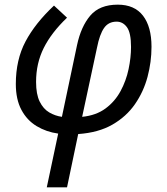

<svg xmlns="http://www.w3.org/2000/svg" viewBox="-20 -565 719 825"><path d="M181 240 230 9Q179 2 137.5 -23Q96 -48 72 -93Q48 -138 48 -204Q48 -308 89.5 -386.5Q131 -465 212 -541L268 -489Q201 -425 168 -359Q135 -293 135 -213Q135 -160 150.5 -128.5Q166 -97 191.5 -82Q217 -67 246 -63L311 -371Q328 -451 368 -498Q408 -545 486 -545Q558 -545 594.5 -497.5Q631 -450 631 -364Q631 -299 614 -235Q597 -171 560 -117.5Q523 -64 463 -29.5Q403 5 316 11L268 240ZM333 -63Q393 -69 433.5 -99Q474 -129 498 -173.5Q522 -218 532.5 -268Q543 -318 543 -363Q543 -424 525.5 -448Q508 -472 481 -472Q446 -472 427 -444.5Q408 -417 397 -361Z"/></svg>

Font: Noto IKEA Latin
Style: Italic
Weight: 400
Italic angle: -12°
Designer: Monotype Design Team
Foundry: Monotype Imaging Inc.
Version: Version 1.0